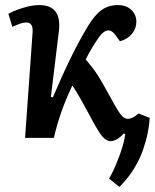

<svg xmlns="http://www.w3.org/2000/svg" viewBox="-20 -545 612 759"><path d="M189 -160.2Q262.2 -333 324.2 -436Q353 -484.9 380.9 -504.9Q408.7 -524.9 445.8 -524.9Q479.5 -524.9 499.3 -505.9Q519 -486.8 519 -459Q519 -433.1 502 -411.9Q484.9 -390.6 454.1 -381.8L436 -407.2Q421.9 -424.8 409.2 -424.8Q390.6 -424.8 371.1 -397.9Q338.9 -351.1 318.8 -310.1Q320.3 -308.6 325.4 -302.2Q330.6 -295.9 332.5 -293.5Q334.5 -291 339.6 -284.9Q344.7 -278.8 347.7 -274.4Q350.6 -270 356 -262.9Q361.3 -255.9 365.5 -249Q369.6 -242.2 375.2 -233.2Q380.9 -224.1 386.7 -213.9Q392.6 -203.6 398.9 -191.9Q439.9 -116.2 454.6 -95.7Q469.2 -75.2 485.8 -75.2Q502.9 -75.2 527.8 -96.2L571.8 -79.1Q570.3 -51.3 564.2 -20.5Q558.1 10.3 545.4 47.4Q532.7 84.5 508.8 123Q484.9 161.6 452.1 193.8L411.1 161.1Q417 150.9 426 133.5Q435.1 116.2 452.6 69.6Q470.2 22.9 475.1 -15.1L469.2 -17.1Q442.4 12.2 417 13.2Q400.4 12.2 386.2 -3.7Q372.1 -19.5 347.2 -64.9Q342.8 -73.2 331.8 -93.5Q320.8 -113.8 315.2 -124Q309.6 -134.3 300.5 -150.6Q291.5 -167 283.2 -180.4Q274.9 -193.8 266.1 -207Q216.8 -104.5 192.9 0H79.1L108.9 -418Q111.8 -456.1 83 -456.1Q78.1 -456.1 73 -455.1Q67.9 -454.1 61.8 -452.1Q55.7 -450.2 51.5 -448.5Q47.4 -446.8 39.8 -443.6Q32.2 -440.4 28.8 -439L13.2 -490.2Q33.2 -502 69.1 -513.4Q105 -524.9 134.8 -524.9Q224.6 -524.9 212.9 -422.9L181.2 -162.1Z"/></svg>

Font: Literata Book SemiBold
Style: Italic
Weight: 600
Italic angle: -3°
Designer: Latin by Veronika Burian and Jose Scaglione. Greek by Irene Vlachou. Cyrillic by Vera Evstafieva
Foundry: TypeTogether
Version: Version 1.003;PS 001.003;hotconv 1.0.88;makeotf.lib2.5.64775